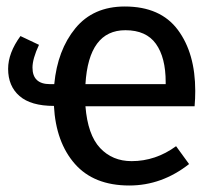

<svg xmlns="http://www.w3.org/2000/svg" viewBox="-20 -559 672 591"><path d="M378 12Q269 12 210.5 -54.5Q152 -121 146 -233Q75 -233 40 -263.5Q5 -294 5 -347Q5 -396 43 -448L100 -421Q80 -378 80 -351Q80 -300 134 -300H147Q157 -405 212 -472Q267 -539 364 -539Q474 -539 527.5 -467Q581 -395 581 -279Q581 -256 579 -232H243Q250 -144 288 -103.5Q326 -63 385 -63Q459 -63 522 -109L562 -54Q478 12 378 12ZM490 -300V-306Q490 -382 460 -424Q430 -466 366 -466Q253 -466 243 -300Z"/></svg>

Font: Trujillo
Style: Regular
Weight: 400
Designer: Fira Sans original fonts by bBox Type GmbH, Carrois Corporate GbR, & Edenspiekermann AG / Changes by Cristiano Sobral
Foundry: Fira Sans original fonts by bBox Type GmbH, Carrois Corporate GbR, & Edenspiekermann AG / Changes by Cristiano Sobral
Version: Version 4.301;October 17, 2021;FontCreator 14.0.0.2814 64-bi